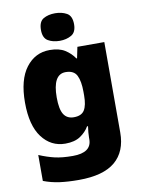

<svg xmlns="http://www.w3.org/2000/svg" viewBox="-106 -847 856 1159"><g transform="rotate(-10 321.5 -268.0)"><path d="M243 -563Q301 -563 336.5 -540.5Q372 -518 394 -485H398L412 -553H577V1Q577 118 504.5 179Q432 240 282 240Q215 240 164 233Q113 226 66 208V49Q116 70 161 80.5Q206 91 271 91Q386 91 386 9V-1Q386 -30 392 -70H386Q367 -37 332 -13.5Q297 10 240 10Q152 10 97 -63Q42 -136 42 -276Q42 -416 98 -489.5Q154 -563 243 -563ZM315 -415Q236 -415 236 -273Q236 -201 256 -169.5Q276 -138 318 -138Q365 -138 383 -167.5Q401 -197 401 -256V-279Q401 -344 383.5 -379.5Q366 -415 315 -415ZM314 -776Q355 -776 385.5 -759Q416 -742 416 -691Q416 -642 385.5 -624.5Q355 -607 314 -607Q272 -607 242.5 -624.5Q213 -642 213 -691Q213 -742 242.5 -759Q272 -776 314 -776Z"/></g></svg>

Font: Noto Sans Myanmar Black
Style: Regular
Weight: 900
Designer: Monotype Design Team
Foundry: Monotype Imaging Inc.
Version: Version 2.107; ttfautohint (v1.8.4.7-5d5b)